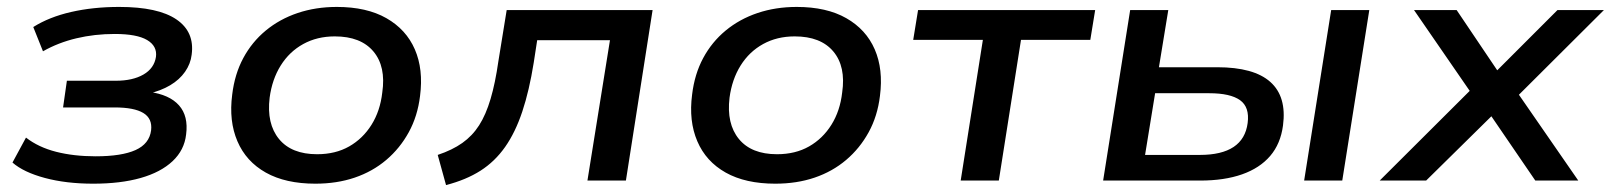

<svg xmlns="http://www.w3.org/2000/svg" viewBox="-20 -521 4648 554"><path d="M249 9Q171 9 109.5 -7.5Q48 -24 16 -52L55 -124Q91 -96 142 -83Q193 -70 256 -70Q331 -70 371 -88Q411 -106 416 -145Q420 -179 393.5 -195Q367 -211 311 -211H162L173 -288H314Q363 -288 394 -306Q425 -324 430 -357Q434 -388 404.5 -405.5Q375 -423 311 -423Q253 -423 200.5 -410.5Q148 -398 104 -373L76 -443Q122 -472 185.5 -486.5Q249 -501 324 -501Q436 -501 489 -465Q542 -429 533 -363Q530 -337 514 -314Q498 -291 471 -275Q444 -259 409 -251L410 -256Q469 -248 496.5 -217Q524 -186 517 -133Q512 -88 478 -56Q444 -24 386 -7.5Q328 9 249 9Z M890 9Q804 9 747 -23Q690 -55 665 -113.5Q640 -172 650 -248Q657 -307 682 -353.5Q707 -400 747 -433Q787 -466 839 -483.5Q891 -501 952 -501Q1038 -501 1095 -468.5Q1152 -436 1177 -378.5Q1202 -321 1192 -244Q1185 -186 1159.5 -139.5Q1134 -93 1094.5 -59.5Q1055 -26 1003.5 -8.5Q952 9 890 9ZM895 -76Q948 -76 987.5 -98.5Q1027 -121 1052 -161Q1077 -201 1083 -254Q1094 -329 1057.5 -372.5Q1021 -416 946 -416Q895 -416 855 -394Q815 -372 790 -332Q765 -292 758 -239Q749 -164 785 -120Q821 -76 895 -76Z M1267 13 1243 -74Q1285 -88 1314 -108.5Q1343 -129 1362.5 -159.5Q1382 -190 1395.5 -235.5Q1409 -281 1418 -344L1442 -492H1863L1786 0H1675L1740 -405H1530L1520 -340Q1507 -259 1487 -199Q1467 -139 1437.5 -97Q1408 -55 1366.5 -28.5Q1325 -2 1267 13Z M2217 9Q2131 9 2074 -23Q2017 -55 1992 -113.5Q1967 -172 1977 -248Q1984 -307 2009 -353.5Q2034 -400 2074 -433Q2114 -466 2166 -483.5Q2218 -501 2279 -501Q2365 -501 2422 -468.5Q2479 -436 2504 -378.5Q2529 -321 2519 -244Q2512 -186 2486.5 -139.5Q2461 -93 2421.5 -59.5Q2382 -26 2330.5 -8.5Q2279 9 2217 9ZM2222 -76Q2275 -76 2314.5 -98.5Q2354 -121 2379 -161Q2404 -201 2410 -254Q2421 -329 2384.5 -372.5Q2348 -416 2273 -416Q2222 -416 2182 -394Q2142 -372 2117 -332Q2092 -292 2085 -239Q2076 -164 2112 -120Q2148 -76 2222 -76Z M2752 0 2816 -406H2615L2629 -492H3140L3126 -406H2926L2862 0Z M3163 0 3241 -492H3351L3324 -327H3492Q3598 -327 3645.5 -284.5Q3693 -242 3682 -159Q3675 -106 3645 -71Q3615 -36 3564 -18Q3513 0 3443 0ZM3284 -74H3442Q3505 -74 3539.5 -97Q3574 -120 3580 -166Q3586 -212 3558 -232Q3530 -252 3469 -252H3313ZM3743 0 3821 -492H3931L3853 0Z M3961 0 4242 -280 4244 -225 4060 -492H4183L4309 -305H4287L4474 -492H4608L4341 -226V-279L4534 0H4410L4274 -199H4297L4095 0Z"/></svg>

Font: Nunito Sans 10pt SemiExpanded SemiBold
Style: Italic
Weight: 600
Width: 6
Italic angle: -9°
Designer: Vernon Adams
Foundry: Vernon Adams
Version: Version 3.101;gftools[0.9.27]